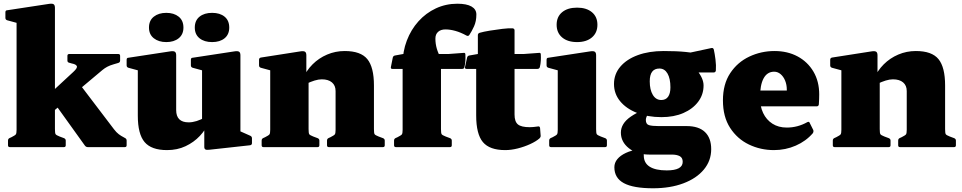

<svg xmlns="http://www.w3.org/2000/svg" viewBox="-20 -790 5168 1031"><path d="M69 0V-564H275V0ZM33 0Q23 0 23 -10V-35Q23 -45 32 -49L41 -53Q61 -63 65 -68.5Q69 -74 69 -93V-180H275V-97Q275 -75 278.5 -69.5Q282 -64 300 -57L324 -48Q333 -44 333 -35V-10Q333 0 323 0ZM69 -563V-717L89 -662L19 -681Q9 -684 9 -694V-724Q9 -735 19 -735L242 -769Q260 -772 267.5 -767.5Q275 -763 275 -748V-563ZM452 0Q442 0 436 -8L281 -224L405 -342L592 -96Q605 -79 617.5 -69.5Q630 -60 644 -53L651 -49Q660 -45 660 -35V-10Q660 0 650 0ZM255 -183 225 -266 374 -404Q397 -425 392.5 -435Q388 -445 366 -449L352 -453Q342 -455 342 -465V-490Q342 -500 352 -500H615Q625 -500 625 -490V-465Q625 -455 615 -452L591 -445Q570 -439 556 -431.5Q542 -424 530 -414Z M1271 -162V-55L1252 -93L1324 -61Q1333 -57 1333 -47V-21Q1333 -12 1323 -10L1105 14Q1089 16 1083 12.5Q1077 9 1077 -1V-124L1065 -141V-162ZM877 16Q793 16 756.5 -27Q720 -70 720 -169V-308H926V-199Q926 -133 993 -133Q1034 -133 1083 -161L1101 -133Q1085 -94 1053 -60Q1021 -26 976.5 -5Q932 16 877 16ZM1065 -162V-308H1271V-162ZM720 -308V-462L740 -407L670 -426Q660 -429 660 -439V-469Q660 -480 670 -480L893 -514Q911 -517 918.5 -512.5Q926 -508 926 -493V-308ZM1065 -308V-462L1085 -407L1015 -426Q1005 -429 1005 -439V-469Q1005 -480 1015 -480L1238 -514Q1256 -517 1263.5 -512.5Q1271 -508 1271 -493V-308ZM873 -564Q832 -564 806 -584.5Q780 -605 780 -642Q780 -680 806 -700.5Q832 -721 873 -721Q914 -721 939.5 -700.5Q965 -680 965 -642Q965 -605 939.5 -584.5Q914 -564 873 -564ZM1119 -564Q1077 -564 1051.5 -584.5Q1026 -605 1026 -642Q1026 -680 1051.5 -700.5Q1077 -721 1119 -721Q1161 -721 1186 -700.5Q1211 -680 1211 -642Q1211 -605 1186 -584.5Q1161 -564 1119 -564Z M1782 -301Q1782 -331 1762.5 -347.5Q1743 -364 1708 -364Q1690 -364 1669 -357.5Q1648 -351 1625 -340L1606 -367Q1625 -411 1658.5 -444.5Q1692 -478 1736.5 -497Q1781 -516 1831 -516Q1917 -516 1952.5 -472.5Q1988 -429 1988 -331V0H1782ZM1431 0V-308H1637V0ZM1395 0Q1385 0 1385 -10V-35Q1385 -45 1394 -49L1403 -53Q1423 -63 1427 -68.5Q1431 -74 1431 -93V-180H1637V-97Q1637 -75 1640.5 -69.5Q1644 -64 1662 -57L1686 -48Q1695 -44 1695 -35V-10Q1695 0 1685 0ZM1746 0Q1736 0 1736 -10V-35Q1736 -45 1745 -49L1754 -53Q1774 -63 1778 -68.5Q1782 -74 1782 -93V-180H1988V-97Q1988 -75 1991.5 -69.5Q1995 -64 2013 -57L2037 -48Q2046 -44 2046 -35V-10Q2046 0 2036 0ZM1431 -308V-462L1451 -407L1381 -426Q1371 -429 1371 -439V-469Q1371 -479 1381 -481L1592 -514Q1610 -517 1617.5 -512.5Q1625 -508 1625 -493V-373L1637 -358V-308Z M2142 -445Q2142 -513 2164.5 -572Q2187 -631 2227 -675.5Q2267 -720 2320.5 -745Q2374 -770 2436 -770Q2486 -770 2512 -755Q2538 -740 2538 -712Q2538 -676 2525.5 -648.5Q2513 -621 2500 -602Q2494 -594 2485 -599Q2454 -616 2425.5 -624Q2397 -632 2372 -632Q2347 -632 2332.5 -619Q2318 -606 2318 -583Q2318 -555 2325.5 -529Q2333 -503 2348 -477V0H2142ZM2087 -420Q2077 -420 2079 -430L2089 -480Q2091 -490 2101 -492L2145 -500H2388L2469 -506Q2479 -508 2479 -497Q2480 -481 2479 -464Q2478 -447 2474 -430Q2472 -420 2462 -420ZM2106 0Q2096 0 2096 -10V-35Q2096 -45 2105 -49L2114 -53Q2134 -63 2138 -68.5Q2142 -74 2142 -93V-180H2348V-97Q2348 -75 2351.5 -69.5Q2355 -64 2373 -57L2397 -48Q2406 -44 2406 -35V-10Q2406 0 2396 0Z M2693 16Q2609 16 2573 -27Q2537 -70 2537 -170V-449L2546 -500V-601Q2546 -611 2556 -614Q2577 -620 2610.5 -625.5Q2644 -631 2677.5 -635Q2711 -639 2733 -638Q2743 -636 2743 -627V-175Q2743 -137 2761 -122Q2779 -107 2825 -107Q2833 -107 2844.5 -108Q2856 -109 2869 -111Q2878 -113 2880 -103L2883 -64Q2885 -55 2877 -47Q2859 -31 2827.5 -16.5Q2796 -2 2760.5 7Q2725 16 2693 16ZM2485 -420Q2475 -420 2477 -430L2488 -480Q2490 -490 2500 -492L2546 -500H2792L2874 -506Q2884 -508 2884 -497Q2885 -481 2884 -464Q2883 -447 2879 -430Q2876 -420 2866 -420Z M2975 0V-308H3181V0ZM2939 0Q2929 0 2929 -10V-35Q2929 -45 2938 -49L2947 -53Q2967 -63 2971 -68.5Q2975 -74 2975 -93V-180H3181V-97Q3181 -75 3184.5 -69.5Q3188 -64 3206 -57L3230 -48Q3239 -44 3239 -35V-10Q3239 0 3229 0ZM2975 -308V-462L2995 -407L2925 -426Q2915 -429 2915 -439V-469Q2915 -480 2925 -480L3148 -514Q3166 -517 3173.5 -512.5Q3181 -508 3181 -493V-308ZM3079 -564Q3028 -564 2998.5 -589Q2969 -614 2969 -657Q2969 -700 2998.5 -724.5Q3028 -749 3079 -749Q3129 -749 3158.5 -724.5Q3188 -700 3188 -657Q3188 -614 3158.5 -589Q3129 -564 3079 -564Z M3487 221Q3381 221 3330 193.5Q3279 166 3279 108Q3279 84 3295 64.5Q3311 45 3341 31Q3371 17 3411 12L3437 26Q3436 30 3436.5 33.5Q3437 37 3437 45Q3437 85 3468.5 105Q3500 125 3560 125Q3646 125 3646 79Q3646 57 3630 48.5Q3614 40 3587 40H3466Q3400 40 3357 6Q3314 -28 3314 -78Q3314 -102 3327 -123.5Q3340 -145 3367.5 -164Q3395 -183 3437 -201L3486 -207Q3472 -199 3460 -179Q3448 -159 3448 -146Q3448 -123 3465 -118Q3482 -113 3516 -113H3667Q3732 -113 3765.5 -81Q3799 -49 3799 11Q3799 73 3759.5 120.5Q3720 168 3649.5 194.5Q3579 221 3487 221ZM3531 -253Q3555 -253 3567.5 -270.5Q3580 -288 3580 -321Q3580 -368 3564.5 -395Q3549 -422 3521 -422Q3495 -422 3482 -405Q3469 -388 3469 -353Q3469 -308 3485.5 -280.5Q3502 -253 3531 -253ZM3630 -486Q3687 -456 3722.5 -412.5Q3758 -369 3758 -331Q3758 -282 3729 -243.5Q3700 -205 3649.5 -183Q3599 -161 3532 -161Q3458 -161 3400 -184Q3342 -207 3309.5 -247Q3277 -287 3277 -339Q3277 -392 3311 -432Q3345 -472 3405 -494Q3465 -516 3544 -516Q3614 -516 3662 -511Q3710 -506 3761 -498L3651 -500L3800 -532Q3810 -534 3813 -524Q3818 -502 3822 -470.5Q3826 -439 3824 -411Q3822 -401 3813 -401H3631Z M4136 16Q4064 16 4001.5 -14Q3939 -44 3900.5 -103.5Q3862 -163 3862 -251Q3862 -338 3901 -397Q3940 -456 4003.5 -486Q4067 -516 4139 -516Q4209 -516 4263 -487Q4317 -458 4348 -405.5Q4379 -353 4379 -283Q4379 -271 4378.5 -258Q4378 -245 4377 -229Q4375 -219 4366 -219H4050V-304H4234L4205 -293Q4205 -298 4205 -301Q4205 -304 4205 -308Q4205 -335 4196 -357Q4187 -379 4171.5 -392Q4156 -405 4137 -405Q4100 -405 4080.5 -369.5Q4061 -334 4061 -264Q4061 -219 4078 -183Q4095 -147 4127.5 -126Q4160 -105 4205 -105Q4263 -105 4315 -134Q4325 -139 4328 -130L4347 -92Q4350 -84 4345 -75Q4308 -32 4253 -8Q4198 16 4136 16Z M4849 -301Q4849 -331 4829.5 -347.5Q4810 -364 4775 -364Q4757 -364 4736 -357.5Q4715 -351 4692 -340L4673 -367Q4692 -411 4725.5 -444.5Q4759 -478 4803.5 -497Q4848 -516 4898 -516Q4984 -516 5019.5 -472.5Q5055 -429 5055 -331V0H4849ZM4498 0V-308H4704V0ZM4462 0Q4452 0 4452 -10V-35Q4452 -45 4461 -49L4470 -53Q4490 -63 4494 -68.5Q4498 -74 4498 -93V-180H4704V-97Q4704 -75 4707.5 -69.5Q4711 -64 4729 -57L4753 -48Q4762 -44 4762 -35V-10Q4762 0 4752 0ZM4813 0Q4803 0 4803 -10V-35Q4803 -45 4812 -49L4821 -53Q4841 -63 4845 -68.5Q4849 -74 4849 -93V-180H5055V-97Q5055 -75 5058.5 -69.5Q5062 -64 5080 -57L5104 -48Q5113 -44 5113 -35V-10Q5113 0 5103 0ZM4498 -308V-462L4518 -407L4448 -426Q4438 -429 4438 -439V-469Q4438 -479 4448 -481L4659 -514Q4677 -517 4684.5 -512.5Q4692 -508 4692 -493V-373L4704 -358V-308Z"/></svg>

Font: Hahmlet Black
Style: Regular
Weight: 900
Version: Version 1.002